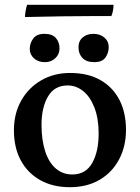

<svg xmlns="http://www.w3.org/2000/svg" viewBox="-20 -771 584 800"><path d="M271 9Q200 9 147.5 -20.5Q95 -50 66.5 -103Q38 -156 38 -228Q38 -298 68.5 -352Q99 -406 152 -436.5Q205 -467 272 -467Q347 -467 399 -437Q451 -407 478 -354Q505 -301 505 -230Q505 -161 476 -106.5Q447 -52 394.5 -21.5Q342 9 271 9ZM281 -44Q337 -44 364 -91.5Q391 -139 391 -215Q391 -277 373.5 -322.5Q356 -368 326.5 -391.5Q297 -415 262 -415Q207 -415 180 -369Q153 -323 153 -251Q153 -187 168.5 -140Q184 -93 213 -68.5Q242 -44 281 -44ZM373 -512Q340 -512 323.5 -529.5Q307 -547 307 -574Q307 -600 324.5 -615Q342 -630 369 -630Q397 -630 415 -614.5Q433 -599 433 -574Q433 -551 419.5 -531.5Q406 -512 373 -512ZM167 -512Q139 -512 121.5 -528Q104 -544 104 -567Q104 -591 118.5 -610.5Q133 -630 165 -630Q198 -630 213 -612.5Q228 -595 228 -569Q228 -545 210.5 -528.5Q193 -512 167 -512ZM453 -751Q453 -741 451 -728.5Q449 -716 444 -704Q419 -704 365 -704Q311 -704 238.5 -703Q166 -702 84 -700Q84 -708 86.5 -724Q89 -740 93 -751Z"/></svg>

Font: Vollkorn Medium
Style: Regular
Weight: 500
Designer: Friedrich Althausen
Foundry: Friedrich Althausen
Version: Version 5.000